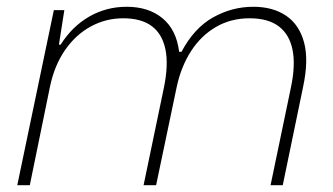

<svg xmlns="http://www.w3.org/2000/svg" viewBox="-20 -547 982 567"><path d="M31 0 139 -517H170L154 -415H159Q193 -469 243.5 -498Q294 -527 354 -527Q419 -527 460 -493Q501 -459 509 -394H516Q553 -464 609 -495.5Q665 -527 728 -527Q786 -527 825 -500.5Q864 -474 878 -421.5Q892 -369 875 -290L815 0H779L839 -288Q853 -354 844 -399.5Q835 -445 803.5 -469Q772 -493 717 -493Q662 -493 618 -467.5Q574 -442 544.5 -396.5Q515 -351 502 -291L441 0H404L464 -288Q478 -356 468.5 -401.5Q459 -447 428 -470Q397 -493 344 -493Q292 -493 247.5 -468.5Q203 -444 172 -399Q141 -354 128 -293L68 0Z"/></svg>

Font: Mona Sans
Style: Italic
Weight: 200
Italic angle: -11.6951°
Designer: Deni Anggara
Foundry: GitHub
Version: Version 2.000